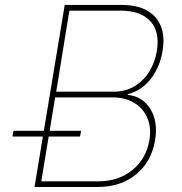

<svg xmlns="http://www.w3.org/2000/svg" viewBox="-20 -747 728 767"><path d="M117.9 0 238.6 -727.3H465.9Q557.5 -727.3 600.9 -678.1Q644.2 -628.9 629.3 -542.6Q618.6 -478.7 582 -431.6Q545.5 -384.6 490.1 -370.7V-367.9Q548.7 -362.6 580.4 -312.1Q612.2 -261.7 599.4 -186.1Q585.6 -101.9 524.3 -51Q463.1 0 369.3 0ZM144.9 -22.7H373.6Q453.5 -22.7 508.7 -67.6Q563.9 -112.6 576.7 -186.1Q585.2 -236.5 568.9 -275.2Q552.6 -313.9 516.3 -335.9Q480.1 -358 429 -358H200.3ZM204.5 -380.7H433.2Q482.2 -380.7 518.5 -403.1Q554.7 -425.4 577.1 -462.4Q599.4 -499.3 606.5 -542.6Q619.3 -620.4 580.4 -662.5Q541.5 -704.5 461.6 -704.5H257.1ZM29.8 -201.7 34.1 -224.4H304L299.7 -201.7Z"/></svg>

Font: Inter Thin  BETA
Style: Italic
Weight: 100
Italic angle: -9.39999°
Designer: Rasmus Andersson
Foundry: rsms
Version: Version 3.011;git-f93a4a705